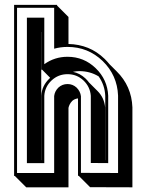

<svg xmlns="http://www.w3.org/2000/svg" viewBox="-20 -717 585 798"><path d="M151.4 -51.3H151.9V-318.8Q152.8 -340.8 161.6 -358.6Q170.4 -376.5 186 -391.1L188.5 -393.6L154.3 -428.2Q153.3 -427.7 151.9 -426.3V-584H151.4ZM417 -51.3H417.5V-318.4Q415.5 -363.3 390.1 -399.4Q354 -421.4 309.6 -421.4Q296.9 -421.4 283.2 -418.5Q312 -412.6 335 -391.1Q339.4 -387.2 343 -382.8Q346.7 -378.4 350.1 -374L385.7 -338.4Q413.1 -311 417 -270.5ZM264.6 -534.2Q308.1 -533.2 345.7 -518.1Q383.3 -502.9 415 -472.2Q420.4 -466.8 425.5 -461.2Q430.7 -455.6 435.5 -449.7L464.4 -420.9Q526.9 -359.4 530.3 -271V61.5L354.5 61L307.1 13.7H304.2V-308.1Q289.1 -306.2 278.8 -296.4H279.3Q273.4 -290.5 269.8 -283.2Q266.1 -275.9 264.6 -268.6V61.5H88.9L41.5 14.2H38.6V-696.8H217.3V-693.8L264.6 -646.5ZM91.8 -39.1V-643.6H164.1V-450.2Q207 -481 260.7 -481Q328.6 -481 377.7 -433.6Q426.8 -386.2 429.7 -318.8V-39.1L357.4 -39.6V-318.8Q354.5 -356.4 326.9 -382.6Q299.3 -408.7 260.7 -408.7Q222.2 -408.7 194.3 -382.6Q166.5 -356.4 164.1 -318.8V-39.1ZM205.1 2V-317.9Q207.5 -337.9 222.7 -353Q238.8 -367.7 260.7 -367.7Q282.2 -367.7 298.3 -353Q314 -337.4 316.4 -316.9V1.5L470.7 2V-319.8Q467.3 -404.3 406.7 -463.4Q345.7 -522 260.7 -522Q231.9 -522 205.1 -514.6V-684.6H50.8V2Z"/></svg>

Font: Gondrin
Style: Regular
Weight: 400
Designer: Peter Wiegel, original typeface by Carl Albert Fahrenwaldt 1901
Foundry: Peter Wiegel
Version: Version 1.000 2010 initial release